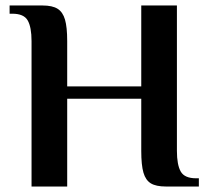

<svg xmlns="http://www.w3.org/2000/svg" viewBox="-20 -680 760 700"><path d="M95 -530Q95 -581 81 -605.5Q67 -630 25 -630H15V-660H135Q171 -660 190 -648Q209 -636 217 -608.5Q225 -581 225 -530V-365H495V-660H625V-130Q625 -79 639 -54.5Q653 -30 695 -30H705V0H585Q549 0 530 -11.5Q511 -23 503 -50.5Q495 -78 495 -130V-320H225V0H95Z"/></svg>

Font: Philosopher
Style: Bold
Weight: 700
Designer: Jovanny Lemonad
Foundry: Jovanny Lemonad
Version: Version 2.000